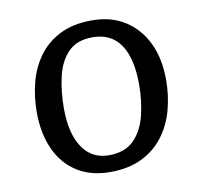

<svg xmlns="http://www.w3.org/2000/svg" viewBox="-66 -603 726 687"><g transform="rotate(-10 297.0 -259.0)"><path d="M281 14Q211 14 161 -18Q111 -50 85 -108Q59 -166 59 -242Q59 -298 72.5 -350Q86 -402 116 -443Q146 -484 194 -508Q242 -532 310 -532Q380 -532 430.5 -499.5Q481 -467 508 -410Q535 -353 535 -277Q535 -220 521 -168Q507 -116 476.5 -75Q446 -34 397.5 -10Q349 14 281 14ZM287 -46Q346 -46 378.5 -79Q411 -112 424 -165Q437 -218 437 -277Q437 -372 403 -422Q369 -472 302 -472Q244 -472 212.5 -439Q181 -406 169 -352.5Q157 -299 157 -239Q157 -148 191 -97Q225 -46 287 -46Z"/></g></svg>

Font: Literata 7pt
Style: Italic
Weight: 400
Italic angle: -2°
Designer: Latin by Veronika Burian and Jose Scaglione. Greek by Irene Vlachou. Cyrillic by Vera Evstafieva
Foundry: TypeTogether
Version: Version 3.002